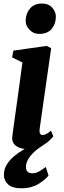

<svg xmlns="http://www.w3.org/2000/svg" viewBox="-20 -814 352 1062"><path d="M134.5 10.5Q105 10.5 84.5 1.8Q64 -7 54.5 -22.5Q45 -38 48 -59.5Q50.5 -80 54.8 -110.5Q59 -141 64.5 -180.2Q70 -219.5 76.5 -265.5Q83 -311.5 89.8 -362.8Q96.5 -414 104 -468.5L47 -496.5L54 -534L238 -560L263 -547.5L199.5 -103Q197 -85 201.2 -76Q205.5 -67 216 -67Q225 -67 235.5 -72.5Q246 -78 262 -91L275 -60Q268.5 -51 250.5 -34.2Q232.5 -17.5 203.2 -3.5Q174 10.5 134.5 10.5ZM196 -626.5Q164.5 -626.5 142.5 -650Q120.5 -673.5 122 -703Q123.5 -741.5 147 -768Q170.5 -794.5 212 -794.5Q248.5 -794.5 269 -771.5Q289.5 -748.5 289 -720.5Q288.5 -681.5 265.8 -654Q243 -626.5 196 -626.5ZM98.5 227.5Q48.5 227.5 25 206.2Q1.5 185 1.5 154Q1.5 123 17 97.2Q32.5 71.5 57 50.8Q81.5 30 110.2 13.5Q139 -3 165 -16L189.5 -26L224 -14.5Q191 6 168.8 26.8Q146.5 47.5 135.2 68Q124 88.5 123.5 108Q123.5 128 133 136.2Q142.5 144.5 158 144.5Q177.5 144.5 195.2 134.8Q213 125 233 109.5L248.5 157Q229 182 190.5 204.8Q152 227.5 98.5 227.5Z"/></svg>

Font: Merriweather 36pt ExtraBold
Style: Italic
Weight: 800
Italic angle: -7.8°
Version: Version 2.101